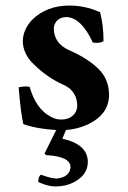

<svg xmlns="http://www.w3.org/2000/svg" viewBox="-20 -464 467 699"><path d="M47.9 -146Q70.3 -151.4 87.9 -147.9Q110.8 -66.9 165.5 -38.6Q183.6 -28.8 202.1 -28.8Q238.8 -28.8 254.9 -55.2Q260.7 -65.9 261.2 -78.1Q261.2 -129.4 215.8 -153.3Q212.4 -155.3 210 -155.8Q152.8 -181.2 104.5 -228.5Q98.6 -234.4 94.2 -238.8Q63.5 -273.4 63 -314Q64 -357.4 97.2 -392.1Q149.4 -443.4 231.9 -443.8Q289.1 -443.8 341.3 -420.9Q343.3 -419.9 344.2 -419.9Q356.9 -373 356.9 -314Q342.8 -305.2 317.9 -309.1Q276.9 -397.9 224.1 -401.9Q189 -401.9 178.2 -373.5Q175.8 -366.2 175.8 -359.9Q177.2 -305.7 230 -282.2Q307.6 -248 346.2 -205.1Q376.5 -169.9 377 -119.1Q377 -45.9 295.9 -9.3Q260.3 6.3 220.2 9.3L207 41Q298.8 61 299.8 125Q299.8 172.9 248.5 199.7Q218.3 214.8 183.1 214.8Q156.2 214.8 126.5 201.7Q121.6 199.7 119.1 198.2Q120.1 177.2 128.9 171.9Q166.5 186 187 186Q233.4 181.2 236.8 145Q236.8 106.4 152.8 101.1Q149.9 101.1 147.9 101.1L142.1 95.2L184.6 9.3Q114.7 5.4 64.9 -12.2Q55.2 -55.2 47.9 -146Z"/></svg>

Font: Linux Libertine O
Style: Bold
Weight: 700
Designer: Philipp H. Poll
Foundry: Philipp H. Poll
Version: Version 5.0.0